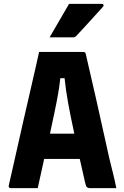

<svg xmlns="http://www.w3.org/2000/svg" viewBox="-20 -967 640 987"><path d="M174 0H33Q30 0 27 -3Q24 -6 25 -13Q30 -34 41.5 -85.5Q53 -137 68.5 -205.5Q84 -274 101 -349.5Q118 -425 134.5 -495Q151 -565 163 -619.5Q175 -674 181 -700H409Q419 -700 421 -689Q446 -583 476.5 -447.5Q507 -312 542 -153Q551 -116 560.5 -78Q570 -40 578 0H441Q432 0 426.5 -5Q421 -10 416 -35Q409 -66 402.5 -95Q396 -124 390 -150H207Q200 -117 191.5 -79.5Q183 -42 174 0ZM290 -565Q286 -527 279 -486.5Q272 -446 261.5 -396Q251 -346 237 -280H362Q341 -377 329.5 -441.5Q318 -506 312 -565ZM335 -947H504Q510 -947 512 -942.5Q514 -938 510 -933Q491 -912 476.5 -896Q462 -880 448 -864.5Q434 -849 416 -829.5Q398 -810 371 -781Q365 -775 355 -775H235Q261 -821 285 -861Q309 -901 335 -947Z"/></svg>

Font: Recursive Mn Lnr St XBd
Style: Regular
Weight: 800
Monospace: yes
Version: Version 1.079;hotconv 1.0.112;makeotfexe 2.5.65598; ttfautoh